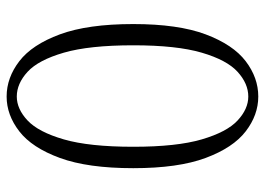

<svg xmlns="http://www.w3.org/2000/svg" viewBox="-129 -648 791 573"><g transform="rotate(90 266.5 -361.5)"><path d="M115.2 -363.8Q115.2 -232.4 137.2 -156.5Q159.2 -80.6 194.3 -48.3Q229.5 -16.1 268.1 -16.1Q305.2 -16.1 339.6 -48.3Q374 -80.6 396 -156.5Q418 -232.4 418 -363.8Q418 -493.2 396 -568.1Q374 -643.1 339.6 -675Q305.2 -707 268.1 -707Q229.5 -707 194.3 -675Q159.2 -643.1 137.2 -568.1Q115.2 -493.2 115.2 -363.8ZM268.1 -736.8Q323.2 -736.8 372.1 -699.2Q420.9 -661.6 451.4 -579.6Q481.9 -497.6 481.9 -363.8Q481.9 -228 451.4 -144.8Q420.9 -61.5 372.1 -23.7Q323.2 14.2 268.1 14.2Q211.9 14.2 162.6 -23.7Q113.3 -61.5 82.5 -144.8Q51.8 -228 51.8 -363.8Q51.8 -497.6 82.5 -579.6Q113.3 -661.6 162.6 -699.2Q211.9 -736.8 268.1 -736.8Z"/></g></svg>

Font: Source Han Serif CN ExtraLight
Style: Regular
Weight: 250
Designer: Ryoko NISHIZUKA  (kana & ideographs); Frank Grießhammer (Latin, Greek & Cyrillic); Wenlong ZHANG  (bopomofo); Sandoll Co
Foundry: Adobe Systems Incorporated
Version: Version 1.001;PS 1.001;hotconv 16.6.54;makeotf.lib2.5.65590